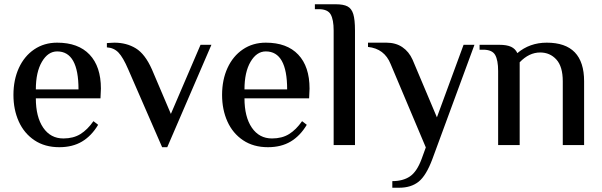

<svg xmlns="http://www.w3.org/2000/svg" viewBox="-20 -680 2822 900"><path d="M43 -235Q43 -306 68.5 -361.5Q94 -417 140.5 -448.5Q187 -480 248 -480Q347 -480 400 -424Q453 -368 453 -265L451 -219H148Q148 -132 182.5 -81.5Q217 -31 277 -31Q324 -31 357 -51.5Q390 -72 418 -112L440 -95Q409 -43 364.5 -16.5Q320 10 258 10Q190 10 141.5 -22.5Q93 -55 68 -110.5Q43 -166 43 -235ZM348 -261Q348 -439 248 -439Q205 -439 176.5 -390.5Q148 -342 148 -261Z M581 -355Q557 -411 535.5 -433.5Q514 -456 481 -458V-478Q486 -478 496 -479Q506 -480 516 -480Q573 -480 616.5 -453.5Q660 -427 692 -355L781 -146L920 -470H971L764 10H740Z M1021 -235Q1021 -306 1046.5 -361.5Q1072 -417 1118.5 -448.5Q1165 -480 1226 -480Q1325 -480 1378 -424Q1431 -368 1431 -265L1429 -219H1126Q1126 -132 1160.5 -81.5Q1195 -31 1255 -31Q1302 -31 1335 -51.5Q1368 -72 1396 -112L1418 -95Q1387 -43 1342.5 -16.5Q1298 10 1236 10Q1168 10 1119.5 -22.5Q1071 -55 1046 -110.5Q1021 -166 1021 -235ZM1326 -261Q1326 -439 1226 -439Q1183 -439 1154.5 -390.5Q1126 -342 1126 -261Z M1544 -537Q1544 -588 1530 -612.5Q1516 -637 1474 -637H1456V-660H1554Q1590 -660 1609 -650Q1628 -640 1636 -614Q1644 -588 1644 -537V0H1544Z M1819 169Q1869 169 1901.5 147Q1934 125 1956 66L1976 11L1811 -380Q1782 -452 1705 -460V-480H1791Q1835 -480 1866 -459Q1897 -438 1914 -400L2028 -130L2153 -470H2204L2007 65Q1978 143 1942.5 171.5Q1907 200 1851 200H1819Z M2315 -347Q2315 -398 2301 -422.5Q2287 -447 2245 -447H2228V-470H2320Q2356 -470 2376 -460.5Q2396 -451 2405 -431Q2463 -480 2543 -480Q2718 -480 2718 -299V0H2618V-299Q2618 -368 2588 -401Q2558 -434 2512 -434Q2460 -434 2416 -388V0H2315Z"/></svg>

Font: El Messiri Medium
Style: Regular
Weight: 500
Designer: Mohamed Gaber
Foundry: Kief Type Foundry
Version: Version 2.007